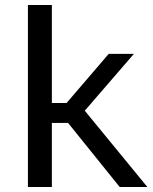

<svg xmlns="http://www.w3.org/2000/svg" viewBox="-20 -750 613 770"><path d="M92 0V-730H188V-337H247L416 -534H517L320 -306L571 0H460L253 -257H188V0Z"/></svg>

Font: Cazoo Sans
Style: Regular
Weight: 400
Designer: Jonathan Barnbrook, Julián Moncada
Foundry: Barnbrook Fonts
Version: Version 2.000;Glyphs 3.3 (3337)